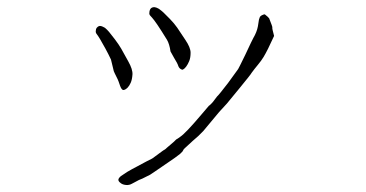

<svg xmlns="http://www.w3.org/2000/svg" viewBox="-20 -487 1040 545"><path d="M384 20Q375 23 363 30Q352 36 349 37Q342 39 337 38Q328 37 323 33Q316 28 316 23.5Q316 19 323 13Q324 12 341 1Q346 -2 355 -7Q407 -35 412 -37Q427 -48 442 -59Q452 -65 453 -67Q453 -67 474 -85Q479 -90 480 -91Q484 -93 492 -99Q507 -109 551 -161Q573 -187 574 -188Q575 -188 576 -188Q575 -188 577 -190Q584 -196 596 -213Q600 -216 627 -251L656 -291Q657 -292 676 -331Q697 -376 699 -379Q709 -396 712 -412Q713 -421 715 -431Q717 -436 717 -437Q718 -441 724 -444Q730 -447 732 -446Q741 -439 744 -435Q754 -410 753 -409Q752 -407 758 -385Q739 -343 728 -325Q722 -315 712 -303Q702 -291 694 -280Q693 -277 661 -238Q629 -199 624 -193Q619 -188 602 -169Q562 -121 557 -115Q544 -101 527 -87Q505 -67 502 -64Q500 -61 498 -57Q495 -54 491 -50Q477 -39 456 -25Q453 -23 418 1Q414 4 406 9ZM295 -318Q288 -333 279 -349.5Q270 -366 264 -376Q258 -386 254 -391Q251 -395 252 -400Q252 -405 254.5 -408Q257 -411 260 -412.5Q263 -414 267 -413Q271 -412 278 -408Q284 -403 289.5 -396.5Q295 -390 306 -375.5Q317 -361 324 -349Q331 -337 344 -313Q357 -290 356 -275.5Q355 -261 351 -252Q347 -243 342 -238Q337 -233 333 -232Q326 -229 321 -243Q316 -258 314 -262Q303 -284 303 -285Q296 -315 295 -318ZM454 -374Q452 -377 439 -398Q425 -420 418 -429Q411 -438 407 -442Q403 -446 404 -451Q404 -456 406 -460Q408 -464 411.5 -465.5Q415 -467 419.5 -466.5Q424 -466 431 -462Q438 -457 444 -451.5Q450 -446 462.5 -433Q475 -420 483 -408.5Q491 -397 506 -374Q521 -352 521 -337.5Q521 -323 517 -313.5Q513 -304 508.5 -298Q504 -292 500 -290Q498 -288 493 -291Q488 -294 486 -300Q484 -307 474 -323Q465 -339 464 -341Q461 -362 454 -374Z"/></svg>

Font: ToneOZ-Pinyin-Tsuipita-TC
Style: Regular
Weight: 400
Designer: ÂÆ£ÂøóÂáåJeffrey Xuan(jeffreyx@gmail.com, ToneOZ.com) ÈòøÂù§(cjkFonts)
Foundry: ToneOZ
Version: Version 0.24071